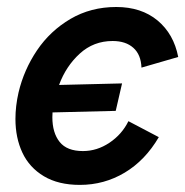

<svg xmlns="http://www.w3.org/2000/svg" viewBox="-20 -516 527 546"><path d="M23.9 -177.7Q23.9 -214.4 32.7 -252.9Q47.9 -317.4 85.2 -372.8Q122.6 -428.2 180.4 -462.2Q238.3 -496.1 310.5 -496.1Q381.8 -496.1 428 -457.8Q474.1 -419.4 486.8 -354L382.3 -323.7Q380.9 -360.8 359.1 -380.1Q337.4 -399.4 300.3 -399.4Q246.1 -399.4 206.8 -363.5Q167.5 -327.6 147.9 -274.4L327.1 -278.8L309.1 -200.7L129.4 -196.3Q128.9 -191.4 128.9 -182.6Q128.9 -138.2 149.7 -112.3Q170.4 -86.4 215.8 -86.4Q255.9 -86.4 291.3 -110.1Q326.7 -133.8 345.2 -171.4L431.6 -126Q393.1 -60.1 334.7 -25.1Q276.4 9.8 207 9.8Q146 9.8 104.7 -14.9Q63.5 -39.6 43.7 -81.8Q23.9 -124 23.9 -177.7Z"/></svg>

Font: Acari Sans SemiBold
Style: Italic
Weight: 600
Italic angle: -13°
Designer: Alfredo Marco Pradil and Stefan Peev
Foundry: Hanken Design Co.
Version: Version 1.045;January 11, 2019;FontCreator 11.5.0.2425 64-bi